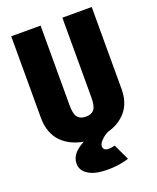

<svg xmlns="http://www.w3.org/2000/svg" viewBox="-163 -796 895 1094"><g transform="rotate(-20 285.0 -249.0)"><path d="M427 183.5Q383.5 197 334.8 200.8Q286 204.5 242.5 198Q199 191.5 170.5 168.5Q142 145.5 142 109.5Q142 89.5 150.8 71.2Q159.5 53 173.8 40.2Q188 27.5 199.8 19.8Q211.5 12 224 6Q185 -1 152.5 -16.5Q120 -32 94.5 -57.2Q69 -82.5 54.8 -120Q40.5 -157.5 40.5 -204V-700H218.5V-215Q218.5 -164.5 234.5 -144.2Q250.5 -124 285 -124Q319 -124 334.8 -144.2Q350.5 -164.5 350.5 -215.5V-700H528.5V-204Q528.5 -120.5 486 -69.8Q443.5 -19 372.5 0Q365 4 353.5 11Q342 18 326.5 34.5Q311 51 311 65.5Q311 104.5 379 87.5Q381 87 381.5 87Z"/></g></svg>

Font: League Mono Narrow ExtraBold
Style: Regular
Weight: 800
Width: 3
Designer: Tyler Finck
Foundry: The League of Moveable Type / Tyler Finck
Version: Version 2.210